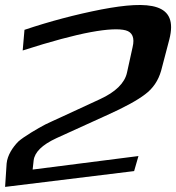

<svg xmlns="http://www.w3.org/2000/svg" viewBox="-65 -698 691 753"><path d="M333 -661C231 -641 129 -614 31 -581L24 -500C136 -536 226 -560 291 -572C356 -584 402 -586 428 -579C454 -572 464 -550 455 -513L433 -413C424 -372 388 -337 327 -309L180 -241C150 -228 129 -217 113 -210C84 -195 28 -162 7 -143C-15 -121 -36 -89 -39 -57L-45 35L461 -27L478 -86L63 -33L67 -69C71 -101 100 -130 156 -156L356 -247C425 -278 474 -305 504 -328C535 -351 556 -382 567 -421L599 -543C636 -686 523 -697 333 -661Z"/></svg>

Font: Gamestation Warped
Style: Italic
Weight: 400
Designer: Jonas Hecksher
Foundry: Jonas Hecksher, Playtypeª, e-types AS
Version: Version 1.003